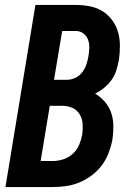

<svg xmlns="http://www.w3.org/2000/svg" viewBox="-20 -755 540 775"><path d="M2 0 123 -735H286Q315 -735 343 -729.5Q371 -724 393.5 -710Q416 -696 432.5 -674Q449 -652 456.5 -625.5Q464 -599 464 -570.5Q464 -542 460 -513Q456 -493 450 -472.5Q444 -452 431 -433.5Q418 -415 401 -401Q384 -387 364 -377Q386 -364 403 -344.5Q420 -325 428.5 -300.5Q437 -276 437.5 -248.5Q438 -221 434 -193Q429 -166 419 -139Q409 -112 392 -89Q375 -66 351.5 -48Q328 -30 301.5 -19Q275 -8 247.5 -4Q220 0 193 0ZM251 -433Q268 -433 284.5 -441Q301 -449 312 -463.5Q323 -478 328.5 -494.5Q334 -511 337 -528Q340 -545 340.5 -562Q341 -579 335.5 -594.5Q330 -610 316.5 -620Q303 -630 286 -630H231L198 -433ZM144 -105H193Q214 -105 235.5 -112Q257 -119 274 -134.5Q291 -150 299.5 -170.5Q308 -191 312 -212Q315 -234 313.5 -255Q312 -276 301.5 -293.5Q291 -311 272 -319.5Q253 -328 232 -328H181Z"/></svg>

Font: Iosevka Term Curly XBd Obl
Style: Regular
Weight: 800
Italic angle: -9°
Designer: Belleve Invis
Foundry: Belleve Invis
Version: Version 32.3.0